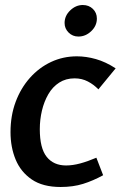

<svg xmlns="http://www.w3.org/2000/svg" viewBox="-20 -735 482 767"><path d="M373 -378Q355 -397 331 -409.5Q307 -422 278 -422Q243 -422 216.5 -405Q190 -388 173 -358.5Q156 -329 147.5 -293Q139 -257 139 -219Q139 -143 166.5 -108.5Q194 -74 244 -74Q270 -74 300 -82Q330 -90 365 -105L392 -35Q352 -13 312 -0.5Q272 12 222 12Q151 12 107 -18Q63 -48 42.5 -97.5Q22 -147 22 -207Q22 -273 42.5 -328Q63 -383 99.5 -424Q136 -465 184 -487.5Q232 -510 287 -510Q324 -510 363 -499Q402 -488 442 -462ZM367 -660.8Q367 -632 344.5 -610.5Q322 -589 293.2 -589Q270 -589 254 -605Q238 -621.1 238 -643.2Q238 -672 260.5 -693.5Q283 -715 310.7 -715Q335 -715 351 -699.5Q367 -684 367 -660.8Z"/></svg>

Font: Rosario
Style: Italic
Weight: 400
Italic angle: -8.05°
Designer: Hector Gatti
Foundry: Omnibus Type
Version: Version 1.201